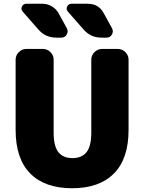

<svg xmlns="http://www.w3.org/2000/svg" viewBox="-20 -990 766 1020"><path d="M206 -970Q232 -970 255 -956.5Q278 -943 291 -920L335 -840Q344 -823 334.5 -806.5Q325 -790 306 -790H280Q222 -790 185 -832L101 -928Q90 -940 96.5 -955Q103 -970 120 -970ZM425 -832 341 -928Q330 -940 336.5 -955Q343 -970 360 -970H446Q504 -970 531 -920L575 -840Q584 -823 574.5 -806.5Q565 -790 546 -790H520Q462 -790 425 -832ZM606 -730Q629 -730 646 -713Q663 -696 663 -673V-300Q663 -147 585.5 -68.5Q508 10 363 10Q218 10 140.5 -68.5Q63 -147 63 -300V-673Q63 -696 80 -713Q97 -730 120 -730H208Q231 -730 248 -713Q265 -696 265 -673V-285Q265 -214 290 -182Q315 -150 365 -150Q415 -150 440 -182Q465 -214 465 -285V-673Q465 -696 482 -713Q499 -730 522 -730Z"/></svg>

Font: Rounded Mplus 1c Black
Style: Regular
Weight: 900
Version: Version 1.059.20150529